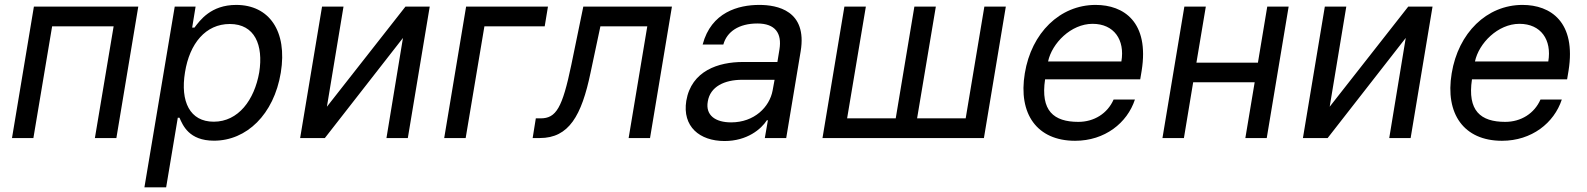

<svg xmlns="http://www.w3.org/2000/svg" viewBox="-20 -573 6588 797"><path d="M29.8 0H118.6L196.4 -463.8H451.7L373.9 0H463.1L554 -545.5H120.7Z M579.5 204.5H669.7L718 -84.2H725.1C739 -52.9 764.2 11 868.3 11C1003.2 11 1116.8 -97.3 1145.6 -271.3C1174 -444.6 1096.6 -552.6 960.6 -552.6C855.1 -552.6 810 -488.3 787.3 -458.5H777.7L791.9 -545.5H705.3ZM747.9 -272.7C767 -392.8 833.8 -473.4 933.9 -473.4C1037.6 -473.4 1073.9 -386 1056.1 -272.7C1035.9 -158 969.5 -67.8 867.2 -67.8C768.1 -67.8 728 -151.3 747.9 -272.7Z M1337 -130 1405.9 -545.5H1316.8L1225.9 0H1328.5L1652.7 -415.5L1584.2 0H1672.9L1763.8 -545.5H1663Z M2254.6 -545.5H1914.8L1823.9 0H1913L1990.8 -463.8H2241.1Z M2191.1 0H2220.9C2341.3 0 2394.2 -92.3 2431.5 -271.7L2472.3 -463.8H2666.9L2589.5 0H2678.3L2769.2 -545.5H2401.3L2351.6 -304C2314.3 -124.6 2288.4 -81.7 2224.1 -81.7H2204.2Z M2987.6 12.4C3081.7 12.4 3139.9 -37.3 3163.4 -73.9H3167.6L3154.8 0H3243.6L3303.6 -360.1C3331.7 -529.8 3205.6 -552.6 3131.7 -552.6C3045.5 -552.6 2932.2 -522.7 2896.7 -388.1H2982.6C2997.2 -441.1 3046.5 -475.5 3123.9 -475.5C3198.5 -475.5 3226.2 -434.7 3215.6 -368.3L3207 -315.7H3064.3C2962.4 -315.7 2850.1 -279.5 2828.8 -154.5C2811.8 -47.9 2883.9 12.4 2987.6 12.4ZM2918 -151.3C2927.6 -213.4 2987.2 -241.8 3060.7 -241.8H3195.3L3187.1 -197.1C3174.4 -128.9 3111.5 -65 3014.9 -65C2949.6 -65 2908 -94.5 2918 -151.3Z M3485.1 -545.5 3394.2 0H4064.3L4155.2 -545.5H4066.1L3988.6 -81.7H3786.9L3864.7 -545.5H3775.6L3698.2 -81.7H3496.4L3574.2 -545.5Z M4442.8 11.4C4566.1 11.4 4659.1 -62.5 4691.1 -159.8H4602.6C4577.1 -101.6 4521.3 -67.1 4456.3 -67.1C4353.7 -67.1 4298.7 -113.3 4318.2 -243.6H4713.1L4719.1 -279.5C4751.4 -481.5 4644.9 -552.6 4528.1 -552.6C4379.6 -552.6 4261.4 -436.4 4234 -268.5C4206 -100.5 4284.4 11.4 4442.8 11.4ZM4330.6 -317.8C4346.6 -393.5 4425.8 -474.1 4515.3 -474.1C4604.4 -474.1 4650.2 -407.7 4634.9 -317.8Z M4985.4 -545.5H4896.3L4805.4 0H4894.5L4932.9 -231.5H5188.2L5149.5 0H5238.3L5329.2 -545.5H5240.4L5201.7 -312.9H4946.4Z M5499.6 -130 5568.5 -545.5H5479.4L5388.5 0H5491.1L5815.3 -415.5L5746.8 0H5835.6L5926.5 -545.5H5825.6Z M6214.8 11.4C6338.1 11.4 6431.1 -62.5 6463.1 -159.8H6374.6C6349.1 -101.6 6293.3 -67.1 6228.3 -67.1C6125.7 -67.1 6070.7 -113.3 6090.2 -243.6H6485.1L6491.1 -279.5C6523.4 -481.5 6416.9 -552.6 6300.1 -552.6C6151.6 -552.6 6033.4 -436.4 6006 -268.5C5978 -100.5 6056.5 11.4 6214.8 11.4ZM6102.6 -317.8C6118.6 -393.5 6197.8 -474.1 6287.3 -474.1C6376.4 -474.1 6422.2 -407.7 6407 -317.8Z"/></svg>

Font: Margiela Sans Text
Style: Italic
Weight: 400
Italic angle: -9.39999°
Designer: Stefan Endress, Andreas Faust
Version: Version 1.100;FEAKit 1.0